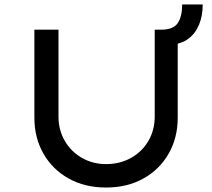

<svg xmlns="http://www.w3.org/2000/svg" viewBox="-20 -834 950 860"><path d="M455 6Q360 6 287.5 -34.5Q215 -75 174.5 -146Q134 -217 134 -306V-701H242V-312Q242 -251 270.5 -202.5Q299 -154 347.5 -126.5Q396 -99 455 -99Q517 -99 566.5 -126.5Q616 -154 644.5 -202.5Q673 -251 673 -312V-701H702Q756 -701 776 -730.5Q796 -760 796 -814H888Q888 -764 872 -724.5Q856 -685 824.5 -661Q793 -637 746 -634L776 -678V-306Q776 -217 735.5 -146Q695 -75 622.5 -34.5Q550 6 455 6Z"/></svg>

Font: Lexend Giga
Style: Regular
Weight: 400
Designer: Bonnie Shaver-Troup, Thomas Jockin
Foundry: Lexend
Version: Version 1.007